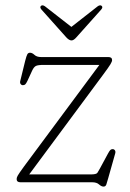

<svg xmlns="http://www.w3.org/2000/svg" viewBox="-20 -674 481 710"><path d="M360 -396 88 -29H315.5Q336 -29 340 -34.8Q344 -40.5 349 -50L379.5 -106.5Q385 -116.5 388.2 -119.5Q391.5 -122.5 396.5 -122.5Q402 -122.5 405 -118Q408 -113.5 406 -106.5L380 -14.5Q376 0.5 373.2 8.2Q370.5 16 363 16Q355 16 346.2 8Q337.5 0 320.5 0H55.5Q41.5 0 41.5 -12Q41.5 -17.5 45.8 -25Q50 -32.5 68.5 -58L347.5 -434H142.5Q120 -434 112.5 -430Q105 -426 99 -413L81.5 -375Q76.5 -364.5 73.2 -361.8Q70 -359 64.5 -359Q59.5 -359 56.2 -363.5Q53 -368 55 -375L73 -448.5Q78 -468 81.2 -473.5Q84.5 -479 91 -479Q99 -479 107.5 -471Q116 -463 132.5 -463H381Q394.5 -463 394.5 -451.5Q394.5 -446.5 388.2 -436Q382 -425.5 360 -396ZM262.5 -536Q252.5 -524.5 244.5 -524.5Q235.5 -524.5 225 -536L133 -639Q125.5 -648 132.5 -653Q138 -656.5 146.5 -650.5L244 -574.5L341 -650.5Q349.5 -656.5 355 -653Q362 -648 354.5 -639Z"/></svg>

Font: Fraunces 9pt SuperSoft Thin
Style: Regular
Weight: 100
Version: Version 1.000;[b76b70a41]